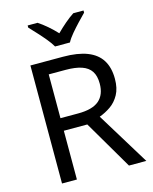

<svg xmlns="http://www.w3.org/2000/svg" viewBox="-136 -1033 894 1122"><g transform="rotate(-15 311.0 -472.0)"><path d="M294 -714Q383 -714 440.5 -691.5Q498 -669 526 -624Q554 -579 554 -511Q554 -454 533 -416Q512 -378 479.5 -355.5Q447 -333 411 -320L607 0H502L329 -295H187V0H97V-714ZM289 -636H187V-371H294Q381 -371 421 -405.5Q461 -440 461 -507Q461 -554 442.5 -582Q424 -610 386 -623Q348 -636 289 -636ZM265 -784Q252 -807 230 -833.5Q208 -860 184 -886Q160 -912 142 -931V-944H202Q228 -927 256 -903Q284 -879 309 -852Q336 -879 364 -903Q392 -927 418 -944H480V-931Q461 -912 436.5 -886Q412 -860 389.5 -833.5Q367 -807 355 -784Z"/></g></svg>

Font: Noto Sans Gujarati
Style: Regular
Weight: 400
Designer: Jelle Bosma - Monotype Design Team, Universal Thirst
Foundry: Monotype Imaging Inc.
Version: Version 2.102